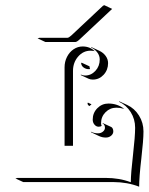

<svg xmlns="http://www.w3.org/2000/svg" viewBox="-20 -684 570 736"><path d="M39.1 0 46.9 -2H384.8Q437.7 -2 481.4 14.6Q481.7 -20 489.9 -90.6Q498 -161.1 498 -194.3Q498 -227.3 481 -254.3Q463.9 -281.2 436.3 -293.9L437.7 -295.4L467.8 -281.5Q495.6 -268.6 512.8 -241.1Q530 -213.6 530 -180.2Q530 -147 521.7 -75.6Q513.4 -4.2 513.4 31.7Q469 14.2 414.8 13.9H69.1ZM227.5 -125V-425.8Q227.5 -447.5 236.8 -465.9Q246.1 -484.4 262.1 -495.1Q278.1 -505.9 297.1 -505.9Q311 -505.9 323.1 -501Q335.2 -496.1 343.5 -487.5L339.4 -488.8Q333.3 -489.7 327.1 -489.7Q299.1 -489.7 279.4 -467Q259.8 -444.3 259.8 -412.1V-125ZM289.8 -396V-398.2Q297.4 -394.5 306.2 -394.5Q329.3 -394.5 345.8 -412.5Q362.3 -430.4 362.3 -456.1Q362.3 -470.5 353.1 -482.8Q344 -495.1 328.9 -502L330.3 -503.4L360.4 -489.5Q375.7 -482.4 385 -469.7Q394.3 -457 394.3 -441.9Q394.3 -415.8 377.2 -397.3Q360.1 -378.9 335.9 -378.9Q326.7 -378.9 319.8 -382.1ZM291 -441.9 292.7 -443.8 323.2 -429.7Q323.2 -424.6 324.7 -421.4L325 -419.2L319.3 -418.9Q309.8 -418.9 300.9 -425Q292 -431.2 291 -441.9ZM315.4 -285.9 316.7 -290.8 329.1 -284.9 330.6 -283.7Q326.4 -280.8 322.5 -277.3Q316.9 -280.8 315.4 -285.9ZM328.1 -179.4Q340.8 -172.9 355.5 -172.9Q366.5 -172.9 374.4 -179.3Q382.3 -185.8 382.3 -194.3Q382.3 -200 380.1 -204.2Q377.9 -208.5 374.3 -209.7L372.6 -211.9Q374.3 -211.9 376 -211.2L406.2 -197.3Q409.9 -195.6 412.1 -190.9Q414.3 -186.3 414.3 -180.4Q414.3 -170.7 405.9 -163.7Q397.5 -156.7 385.5 -156.7Q371.8 -156.7 359.4 -162.6L329.3 -176.8ZM335.4 -225.6Q335.4 -251.2 353.1 -269.2Q370.8 -287.1 396 -287.1Q429.7 -287.1 456.1 -266.8L451.4 -267.8Q439 -271.2 426 -271.2Q401.9 -271.2 384.6 -253.9Q367.4 -236.6 367.4 -211.7Q367.4 -207.5 368.7 -203.6L370.1 -202.1Q365.7 -198.2 358.4 -198.2Q348.9 -198.2 342.2 -206.2Q335.4 -214.1 335.4 -225.6ZM124 -537.1 131.1 -539.1H238.3Q243.7 -539.1 253.7 -548.3L375 -662.1L379.9 -664.1L409.9 -649.9L284.9 -532.7Q274.4 -522.9 268.3 -522.9H154.1Z"/></svg>

Font: AgreloyOut1
Style: Medium
Weight: 400
Designer: gluk
Foundry: gluk
Version: Version 0.27